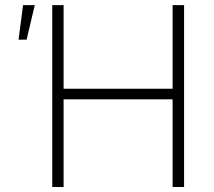

<svg xmlns="http://www.w3.org/2000/svg" viewBox="-20 -748 858 768"><path d="M189 0V-727.5H234.4V-393.1H670.4V-727.5H716.3V0H670.4V-350.6H234.4V0ZM54.2 -589.4 72.3 -727.5H119.1L86.4 -589.4Z"/></svg>

Font: Inter 16pt ExtraLight
Style: Regular
Weight: 250
Version: Version 4.001;git-66647c0bb